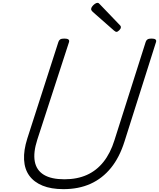

<svg xmlns="http://www.w3.org/2000/svg" viewBox="-20 -1305 1113 1344"><path d="M424 19Q338 19 278 -5.5Q218 -30 185 -75.5Q152 -121 148.5 -187Q145 -253 171 -335L389 -1012Q393 -1024 402 -1029.5Q411 -1035 431 -1035Q450 -1035 458.5 -1029Q467 -1023 463 -1010L241 -327Q212 -237 223.5 -175Q235 -113 287 -81.5Q339 -50 431 -50Q520 -50 588 -80.5Q656 -111 704.5 -172Q753 -233 781 -323L1000 -1012Q1004 -1024 1013 -1029.5Q1022 -1035 1041 -1035Q1080 -1035 1072 -1010L852 -316Q817 -204 757 -130Q697 -56 614 -18.5Q531 19 424 19ZM795 -1082Q791 -1082 787.5 -1084.5Q784 -1087 778 -1091L629 -1222Q622 -1229 620 -1233Q618 -1237 618 -1242Q618 -1250 625.5 -1260Q633 -1270 643.5 -1277.5Q654 -1285 662 -1285Q668 -1285 671 -1282.5Q674 -1280 679 -1275L820 -1128Q825 -1123 825.5 -1119.5Q826 -1116 826 -1113Q826 -1105 815 -1093.5Q804 -1082 795 -1082Z"/></svg>

Font: Playwrite CO Light
Style: Regular
Weight: 300
Version: Version 1.002